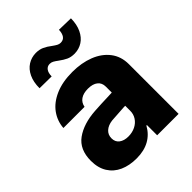

<svg xmlns="http://www.w3.org/2000/svg" viewBox="-210 -856 984 984"><g transform="rotate(-45 282.0 -364.0)"><path d="M224.6 -313.5Q268.6 -316.4 332 -318.4Q339.8 -319.3 351.6 -319.3V-362.3Q351.6 -390.1 332.5 -405Q313.5 -419.9 279.3 -419.9Q246.1 -419.9 226.1 -406.2Q206.1 -392.6 201.2 -366.2H47.9Q51.3 -414.1 79.3 -452.9Q107.4 -491.7 159.4 -514.4Q211.4 -537.1 283.2 -537.1Q349.6 -537.1 402.6 -516.4Q455.6 -495.6 486.1 -455.8Q516.6 -416 516.6 -360.4V0H361.3V-74.2H357.4Q335 -33.2 296.4 -11.7Q257.8 9.8 203.1 9.8Q151.4 9.8 112.1 -7.8Q72.8 -25.4 50.5 -60.8Q28.3 -96.2 28.3 -147.5Q28.3 -229.5 82.5 -268.6Q136.7 -307.6 224.6 -313.5ZM252.9 -99.6Q280.8 -99.6 303.7 -110.8Q326.7 -122.1 339.8 -142.3Q353 -162.6 352.5 -188.5V-222.7H342.8L252 -216.8Q220.7 -212.9 202.6 -196.5Q184.6 -180.2 184.6 -154.3Q184.6 -127.9 203.4 -113.8Q222.2 -99.6 252.9 -99.6ZM219.7 -738.3Q245.1 -738.3 264.4 -729.5Q283.7 -720.7 303.7 -705.1Q317.9 -694.8 327.4 -689.7Q336.9 -684.6 346.7 -684.6Q366.7 -684.6 376.7 -698.5Q386.7 -712.4 387.7 -738.3L472.7 -736.3Q472.2 -691.9 457 -660.2Q441.9 -628.4 416.3 -611.8Q390.6 -595.2 358.4 -594.7Q332 -594.7 314 -603.3Q295.9 -611.8 275.4 -627Q260.3 -638.2 251 -643.3Q241.7 -648.4 230.5 -648.4Q212.9 -648.4 202.6 -634.5Q192.4 -620.6 192.4 -595.7L105.5 -596.7Q105.5 -641.6 120.6 -673.3Q135.7 -705.1 161.6 -721.4Q187.5 -737.8 219.7 -738.3Z"/></g></svg>

Font: Pretendard ExtraBold
Style: Regular
Weight: 800
Designer: Base glyphs from Inter by Rasmus Andersson; Hangeul glyphs from Noto Sans CJK(Source Han Sans) by Jang Soo-young and Kan
Foundry: Kil Hyung-jin
Version: Version 1.309